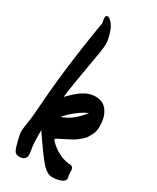

<svg xmlns="http://www.w3.org/2000/svg" viewBox="-204 -901 750 918"><g transform="rotate(30 171.0 -442.5)"><path d="M320 -103Q320 -92 322 -86Q324 -80 324 -75Q324 -59 302.5 -51Q281 -43 255 -43Q229 -43 200.5 -73.5Q172 -104 99 -212V-187Q99 -138 103.5 -113Q108 -88 108 -82Q108 -49 70 -49Q50 -49 42.5 -64.5Q35 -80 27 -113Q19 -146 19 -160Q19 -174 23.5 -200.5Q28 -227 29.5 -242.5Q31 -258 34 -295Q48 -515 96 -801Q92 -817 92 -829.5Q92 -842 102 -842Q112 -842 124 -828Q141 -811 151 -778Q161 -745 161 -725Q161 -705 156.5 -676.5Q152 -648 142 -592Q120 -469 112 -403Q114 -405 126 -416.5Q138 -428 141 -431Q144 -434 155 -443.5Q166 -453 171.5 -456Q177 -459 187.5 -465.5Q198 -472 206 -474Q225 -481 244 -481Q288 -481 310 -449Q332 -417 332 -370Q332 -338 323 -321.5Q314 -305 309 -296.5Q304 -288 292 -278L274 -263Q261 -252 224 -234Q187 -216 181.5 -212.5Q176 -209 176 -205.5Q176 -202 181 -197Q231 -147 291 -139L302 -138Q322 -138 320 -103ZM147 -313Q206 -331 256 -397Q198 -371 147 -313Z"/></g></svg>

Font: Zhi Mang Xing
Style: Regular
Weight: 400
Designer: ZhongQi
Foundry: ZhongQi
Version: Version 2.001